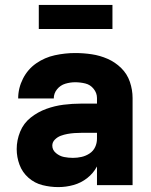

<svg xmlns="http://www.w3.org/2000/svg" viewBox="-20 -754 616 782"><path d="M218 8Q249 8 279.5 -0.5Q310 -9 335 -28.5Q360 -48 375 -76V0H520V-355Q520 -388 509 -420.5Q498 -453 473.5 -477Q449 -501 418 -514.5Q387 -528 353.5 -533Q320 -538 286 -538Q245 -538 203.5 -529Q162 -520 127.5 -496Q93 -472 73.5 -433.5Q54 -395 54 -353H199Q199 -374 212.5 -390.5Q226 -407 246 -413Q266 -419 286 -419Q307 -419 327.5 -414Q348 -409 361.5 -392Q375 -375 375 -355V-332H311Q275 -332 239 -327.5Q203 -323 168.5 -310.5Q134 -298 105 -275Q76 -252 62 -217.5Q48 -183 48 -147Q48 -114 59.5 -83Q71 -52 96 -30Q121 -8 153 0Q185 8 217 8ZM277 -111Q259 -111 241 -114.5Q223 -118 208 -130.5Q193 -143 193 -161Q193 -175 203.5 -185.5Q214 -196 227.5 -201Q241 -206 255 -208.5Q269 -211 283 -212Q297 -213 311 -213H375V-189Q375 -171 367.5 -155Q360 -139 345 -129Q330 -119 312.5 -115Q295 -111 277 -111ZM138 -636H438V-734H138Z"/></svg>

Font: Iosevka Sparkle Heavy
Style: Regular
Weight: 900
Designer: Belleve Invis
Foundry: Belleve Invis
Version: Version 4.5.0; ttfautohint (v1.8.3)